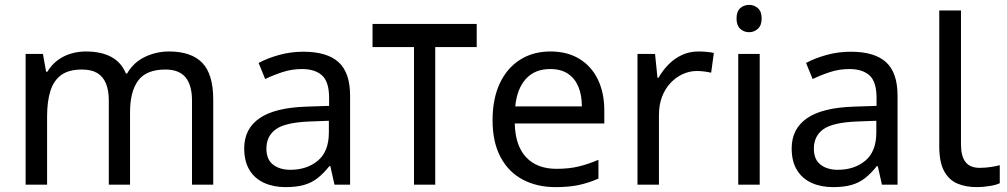

<svg xmlns="http://www.w3.org/2000/svg" viewBox="-20 -757 4128 787"><path d="M673 -546Q764 -546 809 -499.5Q854 -453 854 -349V0H767V-345Q767 -408 740.5 -440Q714 -472 658 -472Q580 -472 546.5 -427Q513 -382 513 -296V0H426V-345Q426 -387 414 -415.5Q402 -444 378 -458Q354 -472 316 -472Q262 -472 231 -449.5Q200 -427 186.5 -384Q173 -341 173 -278V0H85V-536H156L169 -463H174Q191 -491 215.5 -509.5Q240 -528 270 -537Q300 -546 332 -546Q394 -546 435.5 -524Q477 -502 496 -456H501Q528 -502 574.5 -524Q621 -546 673 -546Z M1223 -545Q1321 -545 1368 -502Q1415 -459 1415 -365V0H1351L1334 -76H1330Q1307 -47 1282.5 -27.5Q1258 -8 1226.5 1Q1195 10 1150 10Q1102 10 1063.5 -7Q1025 -24 1003 -59.5Q981 -95 981 -149Q981 -229 1044 -272.5Q1107 -316 1238 -320L1329 -323V-355Q1329 -422 1300 -448Q1271 -474 1218 -474Q1176 -474 1138 -461.5Q1100 -449 1067 -433L1040 -499Q1075 -518 1123 -531.5Q1171 -545 1223 -545ZM1249 -259Q1149 -255 1110.5 -227Q1072 -199 1072 -148Q1072 -103 1099.5 -82Q1127 -61 1170 -61Q1238 -61 1283 -98.5Q1328 -136 1328 -214V-262Z M1934 -659V-564H1764V0H1677V-564H1507V-659Z M2236 -546Q2305 -546 2354.5 -516Q2404 -486 2430.5 -431.5Q2457 -377 2457 -304V-251H2090Q2092 -160 2136.5 -112.5Q2181 -65 2261 -65Q2312 -65 2351.5 -74.5Q2391 -84 2433 -102V-25Q2392 -7 2352 1.5Q2312 10 2257 10Q2181 10 2122.5 -21Q2064 -52 2031.5 -113.5Q1999 -175 1999 -264Q1999 -352 2028.5 -415Q2058 -478 2111.5 -512Q2165 -546 2236 -546ZM2235 -474Q2172 -474 2135.5 -433.5Q2099 -393 2092 -321H2365Q2365 -367 2351 -401Q2337 -435 2308.5 -454.5Q2280 -474 2235 -474Z M2843 -546Q2858 -546 2875.5 -544.5Q2893 -543 2906 -540L2895 -459Q2882 -462 2866.5 -464Q2851 -466 2837 -466Q2806 -466 2778 -453Q2750 -440 2728 -416.5Q2706 -393 2693.5 -360Q2681 -327 2681 -286V0H2593V-536H2665L2675 -438H2679Q2696 -468 2720 -492.5Q2744 -517 2775 -531.5Q2806 -546 2843 -546Z M3094 -536V0H3006V-536ZM3051 -737Q3071 -737 3086.5 -723.5Q3102 -710 3102 -681Q3102 -653 3086.5 -639Q3071 -625 3051 -625Q3029 -625 3014 -639Q2999 -653 2999 -681Q2999 -710 3014 -723.5Q3029 -737 3051 -737Z M3467 -545Q3565 -545 3612 -502Q3659 -459 3659 -365V0H3595L3578 -76H3574Q3551 -47 3526.5 -27.5Q3502 -8 3470.5 1Q3439 10 3394 10Q3346 10 3307.5 -7Q3269 -24 3247 -59.5Q3225 -95 3225 -149Q3225 -229 3288 -272.5Q3351 -316 3482 -320L3573 -323V-355Q3573 -422 3544 -448Q3515 -474 3462 -474Q3420 -474 3382 -461.5Q3344 -449 3311 -433L3284 -499Q3319 -518 3367 -531.5Q3415 -545 3467 -545ZM3493 -259Q3393 -255 3354.5 -227Q3316 -199 3316 -148Q3316 -103 3343.5 -82Q3371 -61 3414 -61Q3482 -61 3527 -98.5Q3572 -136 3572 -214V-262Z M3983 10Q3939 10 3904.5 -4.5Q3870 -19 3850 -55.5Q3830 -92 3830 -157V-714H3919V-165Q3919 -117 3937.5 -93Q3956 -69 3996 -69Q4018 -69 4041.5 -72.5Q4065 -76 4078 -80V-6Q4064 1 4036.5 5.5Q4009 10 3983 10Z"/></svg>

Font: usinhala05
Style: Book
Weight: 400
Designer: Jelle Bosma - Monotype Design Team
Foundry: Monotype Imaging Inc.
Version: Version 2.003